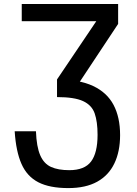

<svg xmlns="http://www.w3.org/2000/svg" viewBox="-20 -731 682 957"><path d="M320.3 206.5Q227.5 206.5 171.1 177.5Q114.7 148.4 87.2 86.2Q59.6 23.9 53.2 -76.7H159.2Q162.1 0.5 180.4 42.7Q198.7 85 234.4 101.1Q270 117.2 325.2 117.2Q401.4 117.2 433.8 74.2Q466.3 31.2 466.3 -59.1Q466.3 -124.5 451.9 -165.8Q437.5 -207 394 -227.1Q350.6 -247.1 264.2 -247.1V-335Q374.5 -335 443.8 -302.5Q513.2 -270 545.9 -208.3Q578.6 -146.5 578.6 -57.6Q578.6 24.4 550 83.7Q521.5 143.1 464.4 174.8Q407.2 206.5 320.3 206.5ZM343.3 -271.5 264.2 -335 468.3 -637.7 470.7 -625.5H88.4V-710.9H568.8V-611.8Z"/></svg>

Font: Monda Medium
Style: Regular
Weight: 500
Designer: Vernon Adams
Foundry: Vernon Adams
Version: Version 2.200